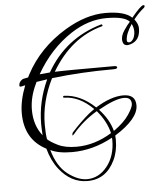

<svg xmlns="http://www.w3.org/2000/svg" viewBox="-52 -599 698 815"><g transform="rotate(-5 297.0 -191.5)"><path d="M422 -12 423 6Q423 55 405 92Q368 170 288 170Q218 170 168 106Q140 70 126 18Q35 -29 35 -141Q35 -195 60 -258Q54 -257 44.5 -254.5Q35 -252 35 -259Q35 -274 50 -284Q53 -285 55 -286L75 -290L81 -302Q139 -412 254 -481Q343 -534 425 -534Q507 -534 538 -504Q578 -553 589 -553Q594 -553 594 -549Q594 -545 591 -542Q568 -524 546 -496Q562 -475 562 -457Q562 -404 519 -392Q512 -390 507 -390Q490 -390 487 -408Q483 -429 499.5 -453.5Q516 -478 526 -488Q505 -512 428 -512Q351 -512 277 -464Q185 -404 125 -299Q141 -301 169 -303Q248 -442 403 -487Q407 -488 408.5 -484Q410 -480 406 -479Q272 -443 190 -304Q225 -306 444 -306Q455 -306 455.5 -299.5Q456 -293 438 -293Q299 -293 176 -278Q128 -182 128 -84Q128 -47 132 -22Q144 -10 175 5.5Q206 21 255 21Q332 21 405 -24Q393 -75 353 -122Q292 -86 248 -33Q241 -25 241 -30Q241 -38 245 -42Q281 -82 320 -115Q341 -131 343 -132Q285 -190 220 -191Q217 -191 216 -193Q215 -195 216.5 -197Q218 -199 220 -199Q289 -197 352 -138Q418 -179 470.5 -179Q523 -179 523 -132Q523 -75 422 -12ZM407 -4Q323 42 234 42Q175 42 142 25Q162 96 205 129Q248 162 287 162Q337 162 372.5 118Q408 74 408 6Q408 -1 407 -4ZM418 -32Q463 -64 483.5 -95Q504 -126 504 -140Q504 -168 473 -168Q435 -168 363 -127Q405 -82 418 -32ZM113 -88Q113 -184 155 -275L109 -268L106 -261Q79 -206 79 -151Q79 -85 115 -40Q113 -70 113 -88ZM535 -417Q541 -431 541 -446Q541 -461 533 -478Q506 -438 506 -410Q506 -401 516 -401Q526 -401 535 -417Z"/></g></svg>

Font: Lovers Quarrel
Style: Regular
Weight: 400
Designer: Robert E. Leuschke
Foundry: Robert E. Leuschke
Version: Version 1.001